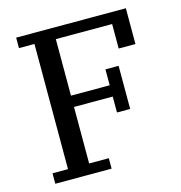

<svg xmlns="http://www.w3.org/2000/svg" viewBox="-104 -792 836 886"><g transform="rotate(-15 314.0 -349.0)"><path d="M52 -50H126V-648H52V-698H576V-527H496V-644H227V-374H412V-450H475V-244H412V-320H227V-50H321V0H52Z"/></g></svg>

Font: IBM Plex Serif Text
Style: Regular
Weight: 450
Designer: Mike Abbink, Paul van der Laan, Pieter van Rosmalen
Foundry: Bold Monday
Version: Version 3.001